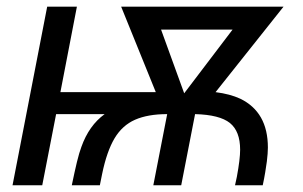

<svg xmlns="http://www.w3.org/2000/svg" viewBox="-20 -548 896 568"><path d="M675.3 0 680.7 -24.9Q690.4 -77.6 690.4 -105Q690.4 -159.7 660.2 -184.1Q629.9 -208.5 557.1 -210.4L516.1 0H433.6L474.6 -210.4Q417.5 -210.4 379.6 -193.8Q341.8 -177.2 318.8 -138.7Q295.9 -100.1 282.2 -33.7L275.4 0H192.4Q200.7 -40 207.5 -68.4Q214.4 -96.7 220.7 -113.3Q243.2 -176.8 289.6 -210.4H146L105 0H17.1L119.6 -528.3H207.5L158.7 -275.4H440.9L338.4 -528.3H818.8L617.7 -275.4Q660.6 -270 690.9 -255.9Q731.4 -236.3 752 -200.2Q772.5 -164.1 772.5 -111.3Q772.5 -103 771.7 -93Q771 -83 769.5 -70.8Q767.6 -56.2 764.6 -38.3Q761.7 -20.5 757.3 0ZM456.5 -460.4 524.9 -272 668 -460.4Z"/></svg>

Font: Arimo
Style: Italic
Weight: 400
Italic angle: -12°
Designer: Steve Matteson
Foundry: Monotype Imaging Inc.
Version: Version 1.33